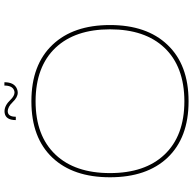

<svg xmlns="http://www.w3.org/2000/svg" viewBox="-22 -852 876 872"><g transform="rotate(-90 416.0 -416.0)"><path d="M135.7 -615.7Q226.1 -711.4 391.1 -711.4H392.6Q558.1 -711.4 648.9 -615.2Q738.3 -521 738.3 -354.5Q738.3 -188 648.9 -93.8Q558.1 2.4 392.6 2.4H391.1Q226.6 2.4 135.7 -93.3Q46.9 -187.5 46.9 -354.5Q46.9 -521.5 135.7 -615.7ZM149.4 -107.4Q234.9 -16.6 392.6 -16.6Q549.8 -17.1 635.3 -107.4Q718.8 -195.8 718.8 -354.5Q718.8 -512.7 635.3 -601.6Q549.8 -691.9 392.6 -692.4Q234.9 -692.4 149.4 -601.6Q65.9 -513.2 65.9 -354.5Q65.9 -195.8 149.4 -107.4ZM478.5 -834Q478.5 -789.1 448.2 -776.9Q439.9 -773.4 431.2 -773.4Q410.2 -773.4 388.2 -796.4Q366.7 -818.8 346.2 -818.8H345.2Q321.8 -817.4 321.8 -782.2H306.6Q306.6 -828.1 339.4 -833Q342.8 -833.5 346.7 -833.5Q373 -833.5 398.9 -806.2Q416.5 -788.1 432.1 -788.1Q437.5 -788.1 442.9 -790.5Q463.4 -799.3 463.4 -834Z"/></g></svg>

Font: Fortheenas_01
Style: Regular
Weight: 100
Designer: Situjuh Nazara
Version: Version 1.10 September 8, 2014